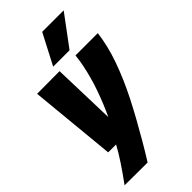

<svg xmlns="http://www.w3.org/2000/svg" viewBox="-302 -864 1150 1150"><g transform="rotate(-45 273.5 -289.0)"><path d="M358 -548H547Q541 -500 529 -450Q517 -400 498.5 -348Q480 -296 457 -242.5Q434 -189 406 -134Q378 -79 346.5 -22Q315 35 281 93.5Q247 152 210 211L16 210Q59 151 93 100Q127 49 153 1H86L33 -548L224 -549L236 -148Q255 -188 271 -227.5Q287 -267 301 -306.5Q315 -346 326 -386Q337 -426 345.5 -466Q354 -506 358 -548ZM216 -595 317 -789H499L355 -595Z"/></g></svg>

Font: Georama ExtraBold
Style: Italic
Weight: 800
Italic angle: -9°
Version: Version 1.001